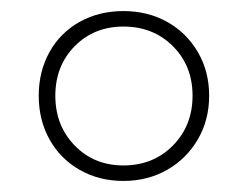

<svg xmlns="http://www.w3.org/2000/svg" viewBox="-20 -634 448 347"><path d="M203 -307Q159 -307 124 -327Q89 -347 69.5 -382Q50 -417 50 -461Q50 -505 69.5 -540Q89 -575 124 -594.5Q159 -614 203 -614Q247 -614 282 -594.5Q317 -575 337.5 -540Q358 -505 358 -461Q358 -417 337.5 -382Q317 -347 282 -327Q247 -307 203 -307ZM203 -335Q257 -335 292.5 -371Q328 -407 328 -461Q328 -515 292.5 -550.5Q257 -586 203 -586Q150 -586 115 -550.5Q80 -515 80 -461Q80 -407 115 -371Q150 -335 203 -335Z"/></svg>

Font: Piazzolla ExtraLight
Style: Regular
Weight: 200
Designer: Juan Pablo del Peral
Foundry: Huerta Tipografica
Version: Version 1.330